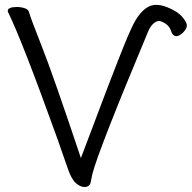

<svg xmlns="http://www.w3.org/2000/svg" viewBox="-20 -732 768 769"><path d="M581 -708Q609 -719 650 -703Q691 -687 712 -662Q733 -637 727 -622Q721 -607 706 -595.5Q691 -584 680.5 -588Q670 -592 665 -608Q657 -634 626 -646Q610 -652 595 -638Q582 -627 573 -605Q373 -127 350 -35Q346 -17 344 -6Q341 17 318 17Q302 17 284 1.5Q266 -14 251 -58.5Q236 -103 210 -176Q67 -573 12 -684Q11 -686 11 -688Q11 -704 48 -704Q64 -704 79 -699Q94 -694 96 -684Q102 -661 147.5 -546Q193 -431 304 -99Q432 -440 478 -553Q493 -590 506 -618Q539 -691 581 -708Z"/></svg>

Font: ToneOZ-Pinyin-WenKai-Regular
Style: Regular
Weight: 400
Designer: Fontworks Inc.
Foundry: ToneOZ
Version: Version 0.240331